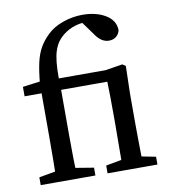

<svg xmlns="http://www.w3.org/2000/svg" viewBox="-79 -755 725 823"><g transform="rotate(-10 284.0 -344.0)"><path d="M102 0Q103 -48 103.5 -96Q104 -144 104 -193V-387H30V-428L135 -442L104 -426Q109 -483 117.5 -520Q126 -557 141 -583Q156 -609 180 -632Q206 -658 248.5 -673Q291 -688 334 -688Q394 -688 434.5 -663.5Q475 -639 476 -597Q473 -581 460.5 -570Q448 -559 428 -559Q394 -559 368 -599L323 -661L350 -655Q314 -655 284 -643Q254 -631 232 -609Q204 -582 194.5 -534Q185 -486 189 -400V-193Q189 -96 192 0ZM32 0V-34L134 -52H161L270 -34V0ZM147 -387V-437H447V-387ZM390 0Q391 -21 391 -55.5Q391 -90 391.5 -127.5Q392 -165 392 -193V-241Q392 -289 391.5 -321Q391 -353 390 -387L318 -391V-425L466 -449L480 -440L477 -319V-193Q477 -165 477.5 -127.5Q478 -90 478.5 -55.5Q479 -21 480 0ZM323 0V-34L422 -52H448L540 -34V0Z"/></g></svg>

Font: Lisu Bosa
Style: Regular
Weight: 400
Designer: David Morse, Annie Olsen, Victor Gaultney, Frank Grießhammer (Latin)
Foundry: SIL International
Version: Version 2.000